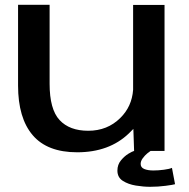

<svg xmlns="http://www.w3.org/2000/svg" viewBox="-20 -610 763 776"><path d="M522 0 519 -89Q510.5 -80 500.5 -70.5Q421 5.5 292 5.5Q171 5.5 112 -63.8Q53 -133 53 -264.5V-590.5H180.5V-271.5Q180.5 -168 220.8 -124.8Q261 -81.5 336.5 -81.5Q414 -81.5 466 -133Q513 -179 518 -247V-590H645V0ZM586.5 145Q560 145 529.2 140Q498.5 135 476.5 121Q454.5 107 454.5 79.5Q454.5 55.5 468.8 38.2Q483 21 499.2 11.2Q515.5 1.5 522 0H588.5Q585 2 575.2 10Q565.5 18 557 29.5Q548.5 41 548.5 52.5Q548.5 67 563 73Q577.5 79 600 79Q620 79 642.5 76Q665 73 675 68.5L687.5 134.5Q679.5 137 649.2 141Q619 145 586.5 145Z"/></svg>

Font: Anybody ExtraExpanded Medium
Style: Regular
Weight: 500
Width: 8
Designer: Tyler Finck
Foundry: Etcetera Type Company
Version: Version 1.010; ttfautohint (v1.8.3) -l 8 -r 50 -G 200 -x 14 